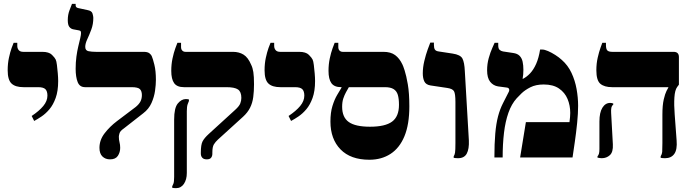

<svg xmlns="http://www.w3.org/2000/svg" viewBox="-20 -820 3611 1000"><path d="M158 -190 145 -216Q184 -242 205.5 -268Q227 -294 227 -322Q227 -345 216.5 -355.5Q206 -366 178 -366H102Q60 -366 40 -385Q20 -404 20 -454Q20 -489 26.5 -519Q33 -549 40.5 -570Q48 -591 51 -597H70V-581Q70 -568 77.5 -559Q85 -550 101 -550H200Q235 -550 250.5 -534.5Q266 -519 270 -510Q274 -502 276.5 -481.5Q279 -461 281 -438Q283 -415 283 -398Q283 -346 270 -310Q257 -274 237.5 -251Q218 -228 196.5 -213.5Q175 -199 158 -190Z M553 10Q529 10 513.5 -5Q498 -20 498 -50Q498 -91 525 -126Q552 -161 589 -189L687 -263Q704 -277 711.5 -291.5Q719 -306 719 -325Q719 -345 709 -355.5Q699 -366 665 -366H423Q395 -366 384.5 -392.5Q374 -419 374 -462Q374 -495 378 -525Q382 -555 388 -579.5Q394 -604 398 -621.5Q402 -639 402 -648Q402 -656 399 -658.5Q396 -661 390 -662L363 -667Q350 -669 341.5 -679.5Q333 -690 333 -715Q333 -743 342 -766.5Q351 -790 355 -800H374V-792Q374 -781 387 -778L438 -767Q458 -763 462 -749Q466 -735 466 -727Q466 -694 455.5 -666Q445 -638 434.5 -615.5Q424 -593 424 -576Q424 -557 440.5 -553.5Q457 -550 480 -550H728Q748 -550 757.5 -543Q767 -536 771 -526Q776 -515 784 -483Q792 -451 792 -404Q792 -379 787.5 -347Q783 -315 769 -283.5Q755 -252 726 -230L625 -151Q606 -138 602.5 -126Q599 -114 599 -108Q599 -92 602.5 -79Q606 -66 606 -50Q606 -27 594 -8.5Q582 10 553 10Z M1057 10Q1041 10 1033.5 1.5Q1026 -7 1026 -20V-25Q1026 -66 1035 -83.5Q1044 -101 1067 -122L1205 -248Q1226 -267 1231.5 -281.5Q1237 -296 1237 -310Q1237 -342 1219.5 -354Q1202 -366 1159 -366H938Q902 -366 887 -387Q872 -408 872 -451Q872 -485 878.5 -515.5Q885 -546 893 -568Q901 -590 904 -597H923V-575Q923 -563 929.5 -556.5Q936 -550 946 -550H1193Q1225 -550 1248.5 -535.5Q1272 -521 1288 -483Q1296 -467 1299.5 -444.5Q1303 -422 1303 -381Q1303 -345 1299 -314.5Q1295 -284 1282.5 -259Q1270 -234 1246 -212L1115 -93Q1102 -81 1094 -68Q1086 -55 1086 -25V-19Q1086 -7 1079.5 1.5Q1073 10 1057 10ZM897 160Q885 160 877 158V150Q879 146 883 137Q887 128 887 101V-197Q887 -258 906 -281Q925 -304 948 -304Q956 -304 964 -302V-294Q962 -290 957.5 -277.5Q953 -265 953 -241V81Q953 115 938 137.5Q923 160 897 160Z M1496 -190 1483 -216Q1522 -242 1543.5 -268Q1565 -294 1565 -322Q1565 -345 1554.5 -355.5Q1544 -366 1516 -366H1440Q1398 -366 1378 -385Q1358 -404 1358 -454Q1358 -489 1364.5 -519Q1371 -549 1378.5 -570Q1386 -591 1389 -597H1408V-581Q1408 -568 1415.5 -559Q1423 -550 1439 -550H1538Q1573 -550 1588.5 -534.5Q1604 -519 1608 -510Q1612 -502 1614.5 -481.5Q1617 -461 1619 -438Q1621 -415 1621 -398Q1621 -346 1608 -310Q1595 -274 1575.5 -251Q1556 -228 1534.5 -213.5Q1513 -199 1496 -190Z M1904 12Q1806 12 1753.5 -42Q1701 -96 1701 -187Q1701 -234 1711.5 -268Q1722 -302 1736 -325.5Q1750 -349 1759 -364V-402H1797V-366Q1790 -354 1782 -339.5Q1774 -325 1768 -307Q1762 -289 1762 -264Q1762 -209 1796.5 -184.5Q1831 -160 1907 -160Q1986 -160 2022 -186.5Q2058 -213 2058 -274Q2058 -306 2052 -326Q2046 -346 2030 -356Q2014 -366 1985 -366H1757Q1721 -366 1706 -387Q1691 -408 1691 -451Q1691 -485 1697.5 -515.5Q1704 -546 1712 -568Q1720 -590 1723 -597H1742V-575Q1742 -563 1748.5 -556.5Q1755 -550 1765 -550H1977Q2015 -550 2038 -533Q2061 -516 2076 -484Q2079 -479 2087.5 -453Q2096 -427 2104 -381Q2112 -335 2112 -266Q2112 -172 2086.5 -110.5Q2061 -49 2014 -18.5Q1967 12 1904 12Z M2366 4Q2360 4 2354 3.5Q2348 3 2343 2V-6Q2348 -13 2350 -25Q2352 -37 2352 -75V-289Q2352 -332 2344.5 -345Q2337 -358 2309 -362L2222 -375Q2198 -379 2190 -396Q2182 -413 2182 -438Q2182 -469 2190 -502.5Q2198 -536 2207.5 -562Q2217 -588 2221 -598H2240V-586Q2240 -570 2245 -562Q2250 -554 2265 -552L2337 -541Q2378 -535 2388.5 -515Q2399 -495 2401 -449L2422 -89Q2424 -44 2411 -20Q2398 4 2366 4Z M2555 0Q2555 -72 2559.5 -124Q2564 -176 2574 -214Q2584 -252 2600 -283L2629 -340Q2634 -349 2631.5 -356Q2629 -363 2619 -364L2574 -370Q2549 -374 2533 -394Q2517 -414 2517 -454Q2517 -487 2525.5 -517.5Q2534 -548 2544 -570Q2554 -592 2556 -597H2575V-584Q2575 -567 2582 -560.5Q2589 -554 2600 -552L2653 -544Q2675 -541 2686.5 -529Q2698 -517 2702 -498.5Q2706 -480 2706 -457Q2706 -445 2705 -432Q2704 -419 2702 -410L2703 -409Q2723 -419 2741 -438Q2759 -457 2772.5 -487.5Q2786 -518 2793 -562H2804Q2816 -562 2834.5 -554Q2853 -546 2872.5 -533.5Q2892 -521 2906 -508Q2938 -480 2956.5 -440.5Q2975 -401 2983 -356.5Q2991 -312 2991 -269Q2991 -230 2986 -180Q2981 -130 2974 -82Q2967 -34 2962 0H2689L2719 -184H2946Q2948 -198 2949 -210.5Q2950 -223 2950 -232Q2950 -271 2936 -304.5Q2922 -338 2891.5 -359Q2861 -380 2812 -380Q2771 -380 2742.5 -365.5Q2714 -351 2696.5 -334Q2679 -317 2671 -308Q2644 -278 2628 -232.5Q2612 -187 2605 -128.5Q2598 -70 2598 0Z M3444 4Q3438 4 3432 3.5Q3426 3 3421 2V-6Q3428 -17 3429 -29Q3430 -41 3430 -75V-223Q3430 -272 3437 -302Q3444 -332 3451.5 -346.5Q3459 -361 3461 -364V-366H3168Q3128 -366 3107 -383.5Q3086 -401 3086 -454Q3086 -489 3093 -519.5Q3100 -550 3107.5 -571Q3115 -592 3117 -597H3136V-586Q3136 -565 3143 -557.5Q3150 -550 3169 -550H3488Q3516 -550 3516 -523V-379L3507 -367Q3495 -351 3492.5 -312.5Q3490 -274 3494 -224L3504 -89Q3508 -41 3492 -18.5Q3476 4 3444 4ZM3114 4Q3106 4 3092 1V-6Q3097 -11 3099.5 -19.5Q3102 -28 3102 -44V-187Q3102 -234 3117.5 -259Q3133 -284 3158 -284Q3162 -284 3164.5 -283.5Q3167 -283 3174 -281V-275Q3166 -269 3164 -257.5Q3162 -246 3163 -232L3172 -68Q3174 -28 3156.5 -12Q3139 4 3114 4Z"/></svg>

Font: Frank Ruhl Libre Black
Style: Regular
Weight: 900
Designer: Yanek Iontef
Foundry: Fontef
Version: Version 6.004